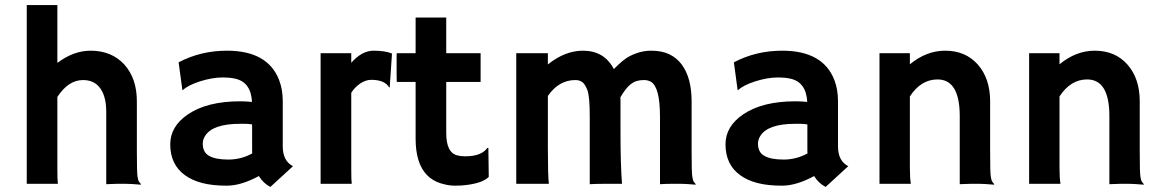

<svg xmlns="http://www.w3.org/2000/svg" viewBox="-20 -718 4543 750"><path d="M204.1 -54.7Q204.1 -12.7 206.1 0H84.5V-698.2H204.1V-472.2Q267.1 -520 334 -520Q416 -520 465.8 -465.8Q514.6 -411.6 514.6 -322.3V-127.9Q514.6 -45.4 517.1 -28.8Q519.5 -12.2 523.7 -7.3Q527.8 -2.4 530.8 1.5L529.8 3.4Q490.2 0 472.2 0H437.5Q421.4 0 395 1.5V-281.2Q395 -348.6 365.2 -380.9Q342.8 -405.3 304.2 -405.3Q247.1 -405.3 204.1 -339.4Z M991.2 -30.3Q921.9 7.3 865.7 7.3Q809.6 7.3 769.5 -3.2Q729.5 -13.7 701.7 -34.2Q645 -75.7 645 -154.3Q645 -224.6 714.4 -271.5Q789.6 -322.3 918.5 -322.3L938 -321.8Q943.8 -321.3 951.2 -321Q958.5 -320.8 964.4 -319.8Q960.4 -397.9 897 -411.1Q876 -415.5 852.3 -415.5Q828.6 -415.5 805.9 -411.4Q783.2 -407.2 761.7 -400.4Q714.4 -385.3 693.8 -365.7L692.4 -366.7L677.7 -474.6Q764.2 -520 866.7 -520Q1025.9 -520 1070.3 -405.3Q1084.5 -368.7 1084.5 -322.8V-146Q1084.5 -89.4 1124.5 -68.8L1036.1 12.2Q1008.3 -2.4 991.2 -30.3ZM964.8 -231.9Q951.7 -234.4 937.5 -234.4H918Q810.1 -234.4 780.8 -186.5Q772 -172.4 772 -156.7Q772 -141.1 777.6 -129.2Q783.2 -117.2 796.4 -109.4Q821.8 -94.7 871.8 -94.7Q921.9 -94.7 965.3 -118.7Q964.8 -124 964.8 -129.9Z M1352.1 -54.7Q1352.1 -12.7 1354 0H1232.4V-510.3H1352.1V-472.7Q1393.6 -520 1439.2 -520Q1484.9 -520 1511.2 -508.8L1502.4 -377.4L1500.5 -376Q1483.4 -406.2 1429.7 -406.2Q1409.2 -406.2 1387.9 -392.3Q1366.7 -378.4 1352.1 -355.5Z M1797.4 -107.4Q1860.4 -107.4 1883.8 -140.1H1887.7L1889.2 -26.9Q1865.2 -2.9 1800.3 4.9Q1782.7 7.3 1756.6 7.3Q1730.5 7.3 1700 -2.4Q1669.4 -12.2 1647.9 -34.2Q1603.5 -79.6 1603.5 -176.3V-397.9H1529.8Q1529.3 -412.1 1529.3 -426.8V-502Q1529.3 -510.3 1529.8 -510.3H1603.5V-649.4H1723.1V-510.3H1857.4V-397.9H1723.1V-198.7Q1723.1 -122.1 1765.6 -111.3Q1779.3 -107.4 1797.4 -107.4Z M2120.1 -141.1Q2120.1 -31.2 2124 0H1996.6V-510.3H2120.1V-466.3Q2187 -520 2257.3 -520Q2340.3 -520 2377.9 -448.2Q2415.5 -486.8 2440.4 -499Q2481.9 -520 2523.7 -520Q2565.4 -520 2594.7 -505.9Q2624 -491.7 2643.1 -465.8Q2681.6 -413.6 2681.6 -322.3V-127.9Q2681.6 -45.4 2684.1 -28.8Q2686.5 -12.2 2690.7 -7.3Q2694.8 -2.4 2697.8 1.5L2696.8 3.4Q2657.7 0 2639.2 0H2602.5Q2584.5 0 2558.1 1.5V-262.7Q2558.1 -377 2522.9 -398.4Q2511.2 -405.3 2495.4 -405.3Q2479.5 -405.3 2467.3 -401.6Q2455.1 -397.9 2444.3 -389.6Q2426.3 -376.5 2403.3 -337.9Q2403.8 -334 2403.8 -330.1Q2403.8 -326.2 2403.8 -201.2Q2403.8 -76.2 2409.7 0Q2368.2 0 2339.1 0Q2310.1 0 2283.7 1.5V-263.2Q2283.7 -342.8 2274.2 -366.7Q2264.6 -390.6 2253.9 -397.9Q2243.2 -405.3 2227.5 -405.3Q2163.1 -405.3 2120.1 -343.3Z M3160.2 -30.3Q3090.8 7.3 3034.7 7.3Q2978.5 7.3 2938.5 -3.2Q2898.4 -13.7 2870.6 -34.2Q2814 -75.7 2814 -154.3Q2814 -224.6 2883.3 -271.5Q2958.5 -322.3 3087.4 -322.3L3106.9 -321.8Q3112.8 -321.3 3120.1 -321Q3127.4 -320.8 3133.3 -319.8Q3129.4 -397.9 3065.9 -411.1Q3044.9 -415.5 3021.2 -415.5Q2997.6 -415.5 2974.9 -411.4Q2952.1 -407.2 2930.7 -400.4Q2883.3 -385.3 2862.8 -365.7L2861.3 -366.7L2846.7 -474.6Q2933.1 -520 3035.6 -520Q3194.8 -520 3239.3 -405.3Q3253.4 -368.7 3253.4 -322.8V-146Q3253.4 -89.4 3293.5 -68.8L3205.1 12.2Q3177.2 -2.4 3160.2 -30.3ZM3133.8 -231.9Q3120.6 -234.4 3106.4 -234.4H3086.9Q2979 -234.4 2949.7 -186.5Q2940.9 -172.4 2940.9 -156.7Q2940.9 -141.1 2946.5 -129.2Q2952.1 -117.2 2965.3 -109.4Q2990.7 -94.7 3040.8 -94.7Q3090.8 -94.7 3134.3 -118.7Q3133.8 -124 3133.8 -129.9Z M3534.2 -62.5Q3534.2 -19.5 3538.1 0H3415.5V-510.3H3534.2V-466.8Q3598.6 -520 3671.9 -520Q3752 -520 3799.8 -465.6Q3847.7 -411.1 3847.7 -322.3V-127.9Q3847.7 -45.4 3850.1 -28.8Q3852.5 -12.2 3856.7 -7.3Q3860.8 -2.4 3863.8 1.5L3862.8 3.4Q3823.2 0 3805.2 0H3771Q3755.4 0 3729 1.5V-264.6Q3729 -407.7 3642.1 -407.7Q3577.6 -407.7 3534.2 -341.3Z M4118.7 -62.5Q4118.7 -19.5 4122.6 0H4000V-510.3H4118.7V-466.8Q4183.1 -520 4256.3 -520Q4336.4 -520 4384.3 -465.6Q4432.1 -411.1 4432.1 -322.3V-127.9Q4432.1 -45.4 4434.6 -28.8Q4437 -12.2 4441.2 -7.3Q4445.3 -2.4 4448.2 1.5L4447.3 3.4Q4407.7 0 4389.6 0H4355.5Q4339.8 0 4313.5 1.5V-264.6Q4313.5 -407.7 4226.6 -407.7Q4162.1 -407.7 4118.7 -341.3Z"/></svg>

Font: Hammersmith One
Style: Regular
Weight: 400
Designer: Nicole Fally
Foundry: Nicole Fally
Version: Version 1.003